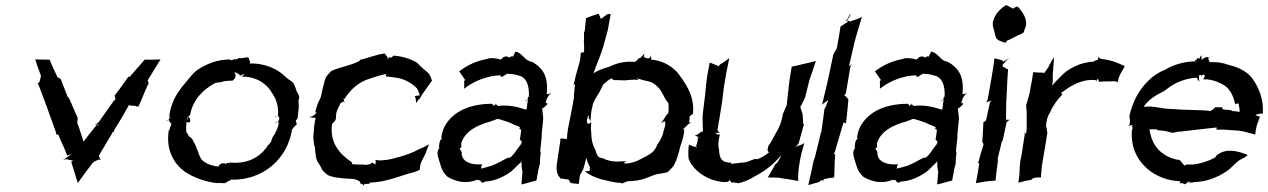

<svg xmlns="http://www.w3.org/2000/svg" viewBox="-20 -671 4717 714"><path d="M111 -450C118 -429 124 -410 132 -390C132 -388 132 -385 131 -382L127 -368V-365C126 -365 124 -364 123 -363C122 -363 120 -362 119 -362C120 -361 122 -360 122 -359C145 -300 167 -239 188 -179C189 -178 189 -172 188 -171C189 -172 194 -171 196 -170H197C207 -145 221 -118 230 -92H231C231 -93 235 -95 237 -95C239 -96 242 -96 244 -97C237 -91 224 -81 216 -78V-77C230 -82 240 -74 253 -74C250 -73 247 -71 245 -69L269 9V10C287 -16 307 -42 326 -67L337 -73C341 -76 351 -79 355 -77V-78C352 -79 348 -88 348 -93L398 -177C398 -178 399 -179 398 -180C399 -180 400 -180 401 -181C402 -181 404 -182 404 -181L405 -182C404 -182 404 -184 404 -185L408 -193C426 -221 445 -254 460 -281C462 -279 469 -277 474 -278C481 -278 489 -276 493 -274L495 -275C508 -302 518 -332 533 -362L529 -372C545 -398 561 -425 577 -450H576C556 -449 539 -449 519 -449H518L462 -385C461 -384 458 -385 457 -386H456C457 -385 455 -382 454 -381C439 -359 422 -336 406 -315V-314C407 -314 407 -311 408 -310V-308C408 -306 409 -302 410 -301C409 -301 404 -297 403 -296L348 -218C345 -214 338 -210 334 -209V-208C338 -209 347 -208 350 -204C346 -205 342 -206 340 -207C324 -186 306 -166 291 -144C283 -166 277 -190 268 -212L267 -216L268 -218V-225C268 -226 269 -231 270 -231L269 -232C260 -253 249 -277 240 -299L235 -308C234 -308 234 -309 234 -309L233 -310H232C224 -332 214 -354 206 -377L204 -378L194 -384C183 -406 173 -428 164 -450C164 -450 164 -449 164 -449C145 -449 130 -450 111 -450Z M597 -222C597 -222 597 -223 598 -223H597ZM598 -223C599 -224 601 -224 602 -224C603 -225 606 -226 608 -226V-225C607 -224 604 -223 602 -223ZM610 -244C610 -237 611 -233 610 -229H609C609 -229 608 -228 608 -226C608 -226 609 -226 609 -226C609 -226 608 -225 608 -225C608 -223 610 -219 614 -214C615 -214 617 -213 617 -213C616 -213 615 -210 617 -210C617 -209 617 -209 618 -209L617 -208C608 -188 610 -181 609 -185C609 -186 609 -188 608 -189C596 -116 624 -66 665 -34C698 -11 748 7 789 10C796 9 806 10 806 10C806 10 813 10 816 9H818C823 6 828 3 832 1C834 0 836 2 836 1C837 0 837 -2 837 -3C956 2 1050 -80 1066 -190C1066 -190 1066 -189 1067 -190C1081 -213 1088 -200 1080 -221C1079 -223 1086 -227 1087 -233L1088 -239H1087C1091 -259 1092 -279 1090 -298C1095 -310 1093 -314 1083 -332C1080 -343 1076 -353 1071 -362C1065 -369 1057 -373 1050 -378C1036 -391 1020 -406 998 -416C971 -429 940 -436 908 -435C909 -436 910 -440 910 -442C910 -444 907 -443 906 -453V-454H905C903 -456 900 -458 898 -460V-459C899 -458 899 -457 900 -457C894 -458 882 -455 876 -454H875C875 -455 874 -455 873 -455C872 -457 863 -451 858 -451V-452L856 -451C857 -451 857 -450 858 -449C858 -448 855 -448 853 -451L854 -456C854 -455 854 -454 853 -453C853 -454 852 -454 852 -455V-452C847 -447 839 -446 837 -448C837 -449 836 -450 836 -450C788 -450 750 -434 717 -413C699 -401 688 -385 671 -365C643 -332 619 -300 610 -244ZM612 -214H614C613 -214 612 -215 612 -215C612 -215 612 -214 612 -214ZM674 -218C676 -217 680 -216 682 -215C688 -214 690 -229 683 -234C681 -235 681 -236 680 -237C681 -239 683 -241 687 -243C696 -300 737 -339 778 -361C777 -362 786 -364 799 -365C814 -370 829 -371 844 -371H845C849 -376 857 -379 856 -392C855 -396 853 -402 851 -406C853 -403 857 -401 861 -399C871 -396 873 -389 873 -389C873 -389 877 -391 878 -392C895 -400 887 -391 879 -387V-386C910 -387 940 -377 961 -360C983 -344 992 -325 1004 -304C1012 -284 1016 -263 1014 -241C1014 -241 1013 -240 1013 -240C1013 -240 1014 -239 1014 -239C1021 -236 1020 -222 1011 -217C1014 -216 1017 -216 1017 -215C1015 -200 1008 -185 1001 -171C990 -159 991 -150 988 -144C984 -138 979 -132 973 -127V-125C941 -81 894 -60 831 -67C831 -67 834 -65 837 -64C835 -64 831 -64 829 -65C828 -65 821 -65 820 -61C815 -67 795 -64 793 -52C771 -53 752 -60 737 -71C721 -83 723 -96 704 -137C701 -142 697 -148 695 -154C691 -160 681 -162 679 -172C677 -174 676 -176 674 -177C671 -190 672 -204 674 -218ZM678 -236C679 -234 679 -232 679 -230L680 -228V-226H679C677 -227 675 -232 678 -236ZM790 23 806 15C800 18 793 21 790 23ZM806 15 818 9C820 9 822 8 825 7ZM904 -458 905 -456V-459ZM905 -456 907 -454C908 -453 908 -453 906 -454C906 -455 905 -455 905 -456ZM1000 -211C1001 -211 1002 -212 1003 -213C1002 -212 1000 -212 1000 -211ZM1005 -237C1006 -237 1010 -239 1013 -240C1012 -240 1010 -239 1008 -239C1000 -239 1001 -235 1005 -237ZM1003 -213C1004 -214 1006 -216 1006 -218C1006 -218 1007 -218 1010 -217C1009 -216 1005 -215 1003 -213Z M1131 -235C1135 -235 1154 -232 1154 -232C1151 -222 1149 -208 1148 -198C1147 -170 1143 -166 1147 -141C1147 -137 1149 -129 1150 -125L1151 -126C1153 -104 1153 -79 1164 -65C1171 -55 1175 -46 1179 -38C1185 -31 1192 -25 1199 -20C1219 -10 1252 -8 1282 -6C1296 -7 1306 -2 1314 1H1312L1313 2H1314C1320 2 1318 13 1325 14H1329C1333 22 1338 19 1333 13H1339C1354 13 1359 11 1355 10C1354 9 1353 9 1352 8C1417 8 1476 -21 1517 -30C1526 -33 1534 -36 1540 -39H1541C1541 -45 1542 -52 1543 -57C1546 -70 1554 -83 1562 -99C1566 -111 1571 -123 1575 -133L1574 -134C1564 -127 1550 -121 1538 -116C1514 -103 1488 -93 1459 -86C1437 -79 1410 -73 1382 -75L1383 -76V-77C1382 -77 1382 -77 1381 -76H1375V-75C1376 -75 1377 -74 1378 -73C1376 -72 1373 -71 1370 -69C1372 -71 1375 -72 1378 -73C1378 -69 1375 -61 1376 -60L1375 -59C1370 -63 1367 -65 1365 -66C1366 -67 1369 -68 1370 -69C1369 -68 1366 -67 1365 -66C1364 -67 1363 -65 1359 -62C1335 -54 1333 -61 1318 -59C1307 -60 1298 -59 1289 -61C1290 -62 1289 -66 1288 -68C1249 -94 1204 -136 1215 -211C1220 -215 1228 -222 1229 -229H1230L1229 -230C1231 -233 1227 -245 1234 -261C1237 -270 1243 -279 1247 -288C1251 -290 1255 -293 1259 -293C1260 -293 1261 -292 1261 -292C1261 -292 1262 -293 1262 -293C1261 -293 1261 -293 1261 -294C1255 -305 1260 -308 1260 -305V-301C1277 -330 1303 -356 1335 -371C1351 -378 1363 -381 1378 -386C1391 -390 1405 -394 1417 -396C1416 -394 1414 -390 1415 -387C1438 -383 1462 -384 1488 -372C1504 -365 1520 -354 1530 -343C1535 -335 1539 -326 1541 -316C1537 -316 1531 -316 1526 -314C1523 -313 1521 -316 1521 -316C1521 -316 1523 -313 1525 -308C1526 -302 1527 -295 1528 -289H1529C1532 -293 1534 -298 1538 -303L1539 -302H1540C1543 -307 1545 -312 1548 -317L1587 -372C1588 -373 1586 -372 1586 -372C1583 -382 1579 -392 1573 -399C1563 -409 1547 -419 1532 -437C1505 -454 1473 -462 1444 -464V-465C1443 -463 1438 -459 1435 -457C1431 -455 1429 -462 1424 -454C1424 -453 1422 -451 1422 -450V-454C1422 -457 1418 -463 1411 -472C1384 -470 1346 -454 1317 -448L1319 -446C1293 -429 1240 -421 1212 -407C1205 -400 1198 -392 1192 -384C1186 -369 1182 -349 1177 -329C1175 -314 1172 -305 1163 -289C1159 -278 1155 -266 1152 -253H1153L1154 -254C1159 -256 1157 -248 1143 -240C1140 -238 1134 -236 1131 -236Z M1615 -121C1602 -108 1606 -95 1618 -58C1623 -38 1632 -25 1645 -13C1672 2 1710 16 1755 -3C1756 -1 1762 0 1764 -1H1766V0C1768 13 1786 7 1783 3V4C1815 4 1849 -12 1872 -27C1892 -40 1901 -54 1909 -60C1915 -65 1918 -69 1919 -72C1919 -65 1920 -55 1920 -48L1923 -32C1922 -17 1920 0 1919 15C1938 11 1955 5 1975 0L1982 -39C1983 -46 1986 -56 1988 -62V-63C1988 -69 1988 -78 1989 -85C1989 -85 1989 -87 1989 -87C1990 -94 1992 -104 1989 -111L1993 -148C1995 -160 1994 -175 1996 -188L2000 -227C2000 -241 1997 -256 1996 -268C2002 -268 2013 -282 2017 -285C2016 -285 2013 -286 2012 -288H2011C2010 -289 2009 -289 2008 -289C2009 -289 2010 -292 2010 -293C2011 -296 2011 -301 2020 -315C2023 -319 2027 -322 2029 -324V-325C2026 -323 2021 -321 2017 -321C2015 -321 2014 -322 2013 -321C2018 -364 2010 -396 1990 -417C1981 -427 1966 -438 1956 -442C1932 -444 1924 -474 1897 -479C1893 -474 1884 -450 1887 -458C1890 -464 1879 -462 1874 -457H1872C1870 -462 1856 -465 1844 -451H1843C1843 -451 1843 -449 1844 -449C1829 -454 1803 -458 1788 -451C1747 -443 1716 -427 1688 -406V-405C1694 -396 1702 -386 1708 -376C1709 -375 1709 -375 1710 -375C1710 -374 1709 -374 1709 -373L1706 -369C1707 -359 1706 -349 1706 -342V-341C1741 -369 1792 -390 1841 -391C1842 -390 1841 -389 1842 -388C1844 -379 1855 -392 1865 -396L1864 -397C1880 -396 1894 -395 1905 -391C1938 -385 1948 -354 1947 -315V-313C1942 -308 1942 -304 1942 -301C1943 -302 1943 -301 1944 -302C1941 -290 1940 -276 1938 -264C1939 -259 1892 -285 1832 -277C1829 -275 1829 -287 1819 -281C1818 -279 1816 -277 1815 -276V-278C1815 -282 1810 -285 1808 -285C1767 -285 1728 -277 1696 -261C1658 -241 1626 -207 1621 -158C1622 -157 1623 -157 1625 -156C1614 -153 1612 -130 1613 -123C1613 -122 1614 -120 1614 -119C1613 -120 1611 -120 1610 -121ZM1689 -121 1690 -120C1691 -121 1697 -123 1697 -123C1693 -122 1697 -135 1695 -138C1710 -185 1757 -206 1800 -218C1810 -221 1821 -226 1830 -229C1846 -226 1863 -219 1878 -214C1897 -203 1915 -202 1914 -194C1913 -194 1910 -193 1910 -192C1915 -190 1918 -189 1918 -189C1918 -182 1917 -177 1916 -171C1915 -164 1915 -159 1913 -152C1913 -151 1914 -150 1915 -150C1929 -141 1912 -131 1895 -104C1891 -100 1888 -95 1884 -91C1881 -89 1877 -86 1873 -83C1873 -84 1871 -85 1870 -85C1854 -78 1833 -64 1809 -55C1795 -51 1780 -46 1768 -44C1769 -46 1771 -50 1770 -53C1770 -55 1772 -58 1774 -59V-60C1729 -56 1696 -72 1697 -102C1698 -110 1690 -113 1689 -121ZM1821 -283 1826 -288V-289C1825 -288 1823 -285 1821 -283ZM1930 -296C1931 -296 1933 -296 1934 -297C1933 -297 1931 -297 1930 -296ZM1934 -297 1942 -301C1942 -299 1940 -297 1938 -297Z M2062 -155C2063 -154 2064 -151 2064 -149C2064 -149 2053 -76 2053 -76C2050 -54 2044 -29 2064 -8V-7C2074 -7 2085 -4 2095 -3C2096 1 2100 4 2101 8L2102 9C2102 9 2102 10 2103 10C2113 11 2122 12 2132 13L2137 -20L2149 -42C2153 -55 2157 -70 2160 -84C2163 -73 2168 -60 2174 -49C2172 -39 2174 -35 2171 -35C2166 -34 2160 -35 2156 -34V-33C2171 -21 2191 -12 2213 -5C2241 1 2261 8 2285 9H2288L2295 11C2295 11 2296 11 2296 12L2297 11C2297 11 2296 10 2297 10C2297 8 2303 8 2309 5C2310 5 2312 4 2313 3C2337 3 2365 -1 2386 -10C2398 -14 2407 -19 2422 -23C2436 -26 2451 -27 2463 -31C2471 -39 2480 -47 2486 -56C2497 -76 2504 -101 2510 -127C2518 -150 2524 -170 2525 -191L2516 -188C2518 -190 2523 -193 2525 -195C2536 -205 2542 -214 2551 -214V-215H2547C2545 -216 2543 -217 2542 -217C2542 -218 2543 -219 2543 -220C2547 -239 2540 -233 2547 -240C2549 -243 2554 -246 2557 -247C2564 -315 2529 -362 2498 -403C2472 -430 2438 -447 2402 -449C2403 -453 2400 -460 2401 -465H2400C2398 -449 2385 -453 2374 -459C2374 -462 2376 -469 2378 -471C2371 -469 2364 -455 2358 -454H2354C2354 -453 2352 -451 2352 -450C2348 -444 2341 -443 2340 -439V-444H2339C2339 -443 2340 -442 2340 -441C2303 -444 2273 -436 2246 -423C2227 -417 2205 -411 2187 -398C2196 -427 2212 -460 2222 -493L2240 -558C2243 -578 2248 -598 2251 -618C2251 -618 2250 -619 2240 -619C2232 -613 2222 -607 2214 -600C2214 -602 2214 -604 2213 -605L2206 -620C2190 -615 2175 -610 2160 -604H2159C2158 -590 2156 -574 2155 -559L2154 -556C2154 -555 2153 -551 2152 -551V-550C2151 -540 2153 -526 2151 -515C2153 -505 2152 -488 2152 -477C2151 -477 2147 -476 2145 -476C2144 -475 2141 -475 2141 -475H2140C2139 -464 2138 -451 2135 -439L2121 -389C2119 -378 2116 -367 2113 -356L2114 -355C2114 -356 2116 -356 2117 -357H2119L2118 -355L2114 -316L2115 -312C2113 -302 2111 -288 2109 -277L2092 -191C2090 -179 2089 -165 2088 -154C2087 -155 2083 -155 2081 -154C2079 -154 2077 -155 2076 -156ZM2165 -233C2165 -236 2167 -239 2167 -242C2168 -240 2169 -238 2170 -237C2171 -235 2168 -232 2169 -231C2173 -228 2175 -224 2176 -220V-221C2177 -237 2178 -258 2183 -275C2187 -296 2198 -310 2209 -328C2214 -337 2219 -349 2223 -356C2233 -366 2243 -374 2255 -380C2256 -377 2260 -374 2263 -373C2288 -374 2299 -370 2323 -374C2333 -375 2344 -375 2354 -374V-375C2352 -376 2350 -378 2347 -380C2366 -374 2381 -371 2397 -367C2419 -359 2436 -340 2445 -320V-321C2449 -310 2459 -296 2466 -286C2467 -274 2467 -261 2465 -249C2454 -242 2449 -224 2439 -215L2440 -214C2442 -216 2448 -219 2452 -220C2459 -209 2448 -190 2444 -169C2439 -156 2432 -143 2423 -132H2424C2413 -104 2397 -97 2364 -80C2346 -70 2326 -63 2305 -63C2305 -64 2305 -64 2304 -64C2304 -65 2296 -60 2301 -65C2302 -68 2307 -71 2310 -72V-73C2308 -72 2303 -71 2300 -71C2292 -72 2281 -69 2280 -71L2279 -70C2256 -70 2237 -74 2221 -83C2203 -83 2200 -95 2193 -116C2183 -133 2179 -153 2179 -174C2177 -187 2177 -201 2179 -216C2177 -215 2172 -212 2169 -211C2163 -209 2160 -220 2165 -233Z M2542 -133C2539 -113 2539 -96 2541 -80C2554 -46 2587 -19 2625 -4C2638 1 2690 15 2693 -2C2695 4 2708 14 2705 8V7L2706 6C2712 10 2719 9 2723 9C2724 10 2723 11 2723 11C2743 7 2767 -2 2790 -17C2827 -36 2860 -63 2886 -95C2882 -85 2876 -74 2869 -64L2865 -63C2855 -44 2844 -27 2835 -11C2847 -11 2864 -11 2877 -10L2893 -7C2912 -5 2931 -1 2947 2H2948C2948 -19 2949 -45 2954 -69V-70C2958 -93 2965 -118 2971 -139H2970C2964 -132 2947 -130 2938 -124C2942 -127 2946 -133 2950 -138L2970 -210C2969 -210 2968 -209 2968 -209C2968 -209 2968 -210 2967 -210L2965 -242C2964 -253 2958 -265 2956 -273C2961 -283 2969 -296 2974 -309L2990 -373C2998 -397 3007 -422 3014 -444H3013C2995 -440 2975 -434 2955 -430L2924 -423C2924 -422 2924 -423 2923 -423L2924 -422L2916 -373C2912 -340 2909 -308 2905 -276H2904C2904 -275 2902 -273 2902 -272L2891 -246C2887 -218 2877 -194 2864 -174C2853 -154 2849 -143 2838 -130C2838 -127 2836 -122 2835 -118C2836 -110 2835 -108 2837 -107C2838 -107 2839 -106 2840 -105C2828 -94 2814 -86 2797 -79C2781 -84 2766 -65 2734 -66C2725 -64 2716 -63 2706 -63C2708 -61 2705 -57 2698 -65L2699 -66C2667 -66 2655 -78 2654 -115C2649 -130 2652 -151 2657 -170V-171C2655 -170 2649 -170 2647 -172H2646C2643 -173 2642 -174 2640 -175C2643 -175 2645 -176 2647 -177C2650 -178 2655 -177 2657 -177C2655 -178 2652 -181 2651 -183L2650 -184C2650 -185 2648 -188 2648 -188C2654 -221 2660 -257 2665 -291L2673 -354C2678 -387 2685 -423 2692 -454H2691C2682 -448 2669 -437 2657 -431C2656 -429 2653 -424 2650 -423C2650 -424 2651 -425 2651 -426C2640 -429 2631 -435 2619 -438L2610 -388C2607 -368 2604 -345 2603 -325L2593 -244C2592 -223 2594 -199 2594 -182C2590 -182 2582 -178 2580 -175C2575 -171 2567 -167 2563 -166C2571 -166 2577 -161 2583 -158C2582 -158 2581 -159 2580 -159C2577 -159 2575 -161 2574 -163V-162C2575 -161 2575 -157 2575 -154C2575 -145 2571 -132 2566 -124C2559 -127 2548 -131 2542 -133ZM2567 -124C2575 -131 2570 -123 2571 -122C2571 -122 2570 -123 2567 -124ZM2834 -111C2834 -111 2835 -111 2835 -111C2835 -112 2835 -115 2834 -117ZM2834 -118C2834 -120 2833 -122 2834 -120ZM2969 -210C2969 -210 2970 -211 2970 -211C2970 -211 2970 -212 2969 -212Z M2986 16 2987 17C2998 14 3013 9 3026 6C3028 5 3032 1 3033 -1C3034 -1 3036 0 3037 0C3038 0 3041 0 3041 1H3042C3040 -1 3044 -4 3045 -5C3056 -8 3070 -10 3082 -11C3084 -39 3083 -68 3086 -97C3084 -98 3082 -98 3080 -98C3082 -100 3083 -103 3084 -104L3116 -213C3117 -214 3117 -215 3117 -216C3118 -215 3119 -215 3120 -215L3126 -212V-213C3130 -242 3132 -272 3135 -301L3128 -310C3126 -312 3121 -316 3119 -316C3121 -317 3126 -324 3126 -326L3142 -421C3143 -425 3145 -429 3147 -431L3146 -432C3144 -429 3140 -426 3137 -424L3158 -515C3166 -547 3177 -578 3185 -607V-608C3171 -600 3154 -596 3140 -591C3138 -593 3131 -596 3129 -596C3135 -600 3142 -613 3143 -619H3142C3142 -618 3139 -615 3138 -613L3131 -600C3130 -599 3126 -596 3125 -596V-595C3128 -595 3132 -593 3134 -591L3107 -573L3106 -574C3102 -547 3097 -519 3092 -492L3079 -469L3059 -374C3052 -343 3044 -311 3037 -282H3038C3043 -288 3053 -294 3061 -299C3059 -296 3057 -291 3056 -288L3049 -270C3049 -270 3047 -267 3046 -267C3043 -241 3039 -212 3035 -186C3035 -185 3035 -184 3036 -183C3035 -182 3034 -180 3033 -179L3010 -84C3010 -84 3009 -82 3008 -82V-79L3006 -75C3000 -44 2993 -13 2986 16Z M3161 -121C3148 -108 3152 -95 3164 -58C3169 -38 3178 -25 3191 -13C3218 2 3256 16 3301 -3C3302 -1 3308 0 3310 -1H3312V0C3314 13 3332 7 3329 3V4C3361 4 3395 -12 3418 -27C3438 -40 3447 -54 3455 -60C3461 -65 3464 -69 3465 -72C3465 -65 3466 -55 3466 -48L3469 -32C3468 -17 3466 0 3465 15C3484 11 3501 5 3521 0L3528 -39C3529 -46 3532 -56 3534 -62V-63C3534 -69 3534 -78 3535 -85C3535 -85 3535 -87 3535 -87C3536 -94 3538 -104 3535 -111L3539 -148C3541 -160 3540 -175 3542 -188L3546 -227C3546 -241 3543 -256 3542 -268C3548 -268 3559 -282 3563 -285C3562 -285 3559 -286 3558 -288H3557C3556 -289 3555 -289 3554 -289C3555 -289 3556 -292 3556 -293C3557 -296 3557 -301 3566 -315C3569 -319 3573 -322 3575 -324V-325C3572 -323 3567 -321 3563 -321C3561 -321 3560 -322 3559 -321C3564 -364 3556 -396 3536 -417C3527 -427 3512 -438 3502 -442C3478 -444 3470 -474 3443 -479C3439 -474 3430 -450 3433 -458C3436 -464 3425 -462 3420 -457H3418C3416 -462 3402 -465 3390 -451H3389C3389 -451 3389 -449 3390 -449C3375 -454 3349 -458 3334 -451C3293 -443 3262 -427 3234 -406V-405C3240 -396 3248 -386 3254 -376C3255 -375 3255 -375 3256 -375C3256 -374 3255 -374 3255 -373L3252 -369C3253 -359 3252 -349 3252 -342V-341C3287 -369 3338 -390 3387 -391C3388 -390 3387 -389 3388 -388C3390 -379 3401 -392 3411 -396L3410 -397C3426 -396 3440 -395 3451 -391C3484 -385 3494 -354 3493 -315V-313C3488 -308 3488 -304 3488 -301C3489 -302 3489 -301 3490 -302C3487 -290 3486 -276 3484 -264C3485 -259 3438 -285 3378 -277C3375 -275 3375 -287 3365 -281C3364 -279 3362 -277 3361 -276V-278C3361 -282 3356 -285 3354 -285C3313 -285 3274 -277 3242 -261C3204 -241 3172 -207 3167 -158C3168 -157 3169 -157 3171 -156C3160 -153 3158 -130 3159 -123C3159 -122 3160 -120 3160 -119C3159 -120 3157 -120 3156 -121ZM3235 -121 3236 -120C3237 -121 3243 -123 3243 -123C3239 -122 3243 -135 3241 -138C3256 -185 3303 -206 3346 -218C3356 -221 3367 -226 3376 -229C3392 -226 3409 -219 3424 -214C3443 -203 3461 -202 3460 -194C3459 -194 3456 -193 3456 -192C3461 -190 3464 -189 3464 -189C3464 -182 3463 -177 3462 -171C3461 -164 3461 -159 3459 -152C3459 -151 3460 -150 3461 -150C3475 -141 3458 -131 3441 -104C3437 -100 3434 -95 3430 -91C3427 -89 3423 -86 3419 -83C3419 -84 3417 -85 3416 -85C3400 -78 3379 -64 3355 -55C3341 -51 3326 -46 3314 -44C3315 -46 3317 -50 3316 -53C3316 -55 3318 -58 3320 -59V-60C3275 -56 3242 -72 3243 -102C3244 -110 3236 -113 3235 -121ZM3367 -283 3372 -288V-289C3371 -288 3369 -285 3367 -283ZM3476 -296C3477 -296 3479 -296 3480 -297C3479 -297 3477 -297 3476 -296ZM3480 -297 3488 -301C3488 -299 3486 -297 3484 -297Z M3672 -585V-584C3671 -578 3673 -573 3674 -567C3682 -544 3679 -527 3696 -520C3704 -517 3712 -513 3721 -512H3722C3721 -513 3723 -517 3723 -519C3737 -524 3753 -534 3764 -539C3773 -542 3781 -546 3787 -551C3789 -561 3796 -571 3796 -582C3797 -602 3786 -622 3769 -642C3759 -652 3756 -642 3747 -639C3737 -643 3721 -657 3717 -649C3703 -641 3679 -618 3674 -594H3673C3673 -591 3672 -588 3672 -585ZM3646 -289C3648 -291 3655 -294 3659 -294C3662 -295 3666 -296 3669 -297C3666 -295 3662 -292 3661 -289L3647 -224C3645 -221 3639 -216 3637 -217V-216C3636 -196 3635 -169 3633 -147V-142C3634 -141 3636 -136 3638 -136C3633 -116 3624 -93 3620 -72C3619 -70 3617 -67 3614 -67V-66C3615 -67 3616 -67 3618 -66H3620C3620 -65 3620 -64 3621 -63V-59C3618 -36 3613 -12 3609 10H3610C3632 6 3656 1 3682 1C3684 -20 3687 -44 3690 -65L3691 -74C3691 -75 3691 -79 3690 -80C3694 -100 3701 -122 3705 -143L3707 -146V-147L3708 -148L3709 -149L3723 -215C3725 -219 3732 -224 3734 -225V-226C3731 -225 3724 -225 3721 -227L3722 -292C3725 -333 3725 -374 3729 -413C3722 -414 3717 -421 3708 -424L3709 -428C3709 -428 3710 -432 3709 -432C3711 -432 3716 -438 3717 -439V-440C3722 -444 3727 -451 3731 -453L3730 -454C3725 -448 3715 -446 3709 -440C3709 -442 3710 -445 3709 -446C3698 -449 3689 -452 3679 -454H3678C3676 -432 3671 -408 3668 -386L3653 -301C3651 -297 3648 -291 3646 -289Z M3796 -278C3796 -272 3798 -260 3798 -252V-195C3798 -187 3796 -179 3796 -172C3794 -174 3792 -177 3792 -180H3791C3791 -178 3790 -175 3791 -173L3779 -95C3778 -88 3775 -77 3774 -71V-70C3773 -63 3773 -54 3772 -47L3771 -24C3770 -14 3769 -2 3767 7L3768 8C3781 5 3798 0 3814 -2L3823 -9C3831 -10 3843 -12 3851 -11V-12C3852 -25 3853 -43 3855 -57L3862 -99C3864 -112 3867 -127 3869 -140L3875 -179C3874 -178 3874 -181 3874 -181L3872 -196V-197L3870 -198C3870 -216 3874 -237 3885 -253C3896 -279 3913 -302 3930 -319C3931 -318 3932 -318 3933 -318C3933 -318 3932 -317 3930 -319C3930 -319 3931 -320 3931 -320C3931 -320 3930 -320 3930 -320V-319C3930 -319 3929 -320 3929 -321C3928 -323 3928 -325 3926 -326C3933 -330 3940 -335 3948 -341C3977 -361 4016 -378 4055 -373C4056 -372 4057 -369 4058 -368C4058 -370 4058 -372 4059 -374C4062 -382 4067 -371 4066 -367H4067C4085 -368 4097 -369 4106 -368C4112 -369 4117 -369 4122 -369C4126 -369 4132 -368 4137 -365V-366C4139 -378 4142 -388 4147 -397L4163 -425C4134 -438 4117 -447 4074 -452C4072 -454 4070 -455 4068 -456C4066 -456 4065 -458 4064 -460L4063 -459C4064 -458 4064 -454 4064 -452C4062 -447 4054 -445 4050 -445C4049 -445 4049 -446 4049 -446C4049 -446 4047 -445 4047 -445C4048 -445 4049 -444 4049 -444V-442C3998 -440 3950 -416 3922 -384C3911 -374 3901 -363 3893 -352C3894 -358 3894 -364 3895 -370V-392C3896 -413 3898 -436 3900 -457C3893 -451 3888 -438 3882 -429L3881 -425C3875 -417 3869 -407 3864 -400C3858 -400 3851 -402 3843 -401C3836 -401 3828 -403 3823 -402H3822C3820 -386 3817 -366 3813 -349L3809 -326C3806 -311 3799 -292 3796 -279ZM4049 -441C4047 -439 4042 -440 4049 -441Z M4179 -238C4180 -236 4181 -232 4181 -230C4183 -222 4183 -210 4177 -203C4176 -202 4175 -202 4174 -201H4175C4176 -201 4177 -203 4178 -203C4194 -209 4195 -202 4187 -202V-201C4188 -201 4190 -201 4190 -200C4195 -192 4191 -190 4191 -192C4191 -193 4192 -195 4191 -196C4188 -180 4188 -164 4190 -149C4198 -67 4274 1 4371 3C4370 4 4368 6 4367 8L4364 10L4365 11C4366 10 4367 9 4367 8C4370 11 4374 11 4378 10C4384 14 4386 18 4397 6C4397 5 4398 4 4399 3V5C4401 9 4419 8 4419 7V6C4463 6 4506 -10 4543 -35C4567 -53 4580 -73 4598 -80C4606 -84 4613 -88 4620 -94C4619 -95 4614 -98 4606 -100C4583 -108 4539 -122 4504 -93C4503 -92 4500 -88 4501 -87C4488 -79 4471 -72 4454 -67C4437 -62 4421 -58 4399 -59V-60C4398 -59 4389 -59 4388 -57C4388 -56 4387 -56 4387 -55C4382 -56 4377 -65 4368 -75V-76C4356 -77 4344 -80 4334 -84C4296 -99 4268 -129 4259 -169C4257 -175 4255 -183 4255 -190H4281L4284 -187L4312 -184C4322 -182 4332 -179 4340 -177H4341C4349 -179 4362 -182 4372 -182L4477 -194C4486 -195 4496 -196 4505 -197C4504 -196 4504 -194 4504 -193C4505 -192 4503 -190 4503 -190V-189H4531L4588 -185C4609 -182 4631 -175 4647 -171H4648C4649 -185 4654 -216 4664 -225L4663 -226C4663 -223 4659 -221 4657 -219C4660 -227 4670 -236 4661 -239C4658 -240 4652 -241 4648 -242C4650 -243 4652 -243 4653 -246C4654 -247 4656 -245 4660 -247C4665 -249 4672 -249 4676 -248V-249C4680 -298 4663 -345 4635 -382C4612 -410 4580 -422 4548 -430C4527 -438 4504 -441 4479 -440C4479 -441 4478 -442 4477 -443C4474 -447 4474 -454 4474 -457C4471 -456 4473 -462 4462 -457C4458 -455 4451 -451 4447 -447C4449 -451 4449 -457 4448 -461C4447 -468 4448 -466 4442 -457C4441 -455 4441 -453 4442 -452C4441 -453 4436 -455 4435 -455C4433 -456 4430 -451 4428 -447L4429 -446C4429 -445 4428 -444 4429 -443C4388 -443 4346 -432 4311 -411C4265 -393 4229 -354 4206 -312C4195 -290 4185 -264 4180 -240L4181 -239C4181 -238 4180 -237 4180 -236ZM4233 -274C4249 -298 4275 -316 4305 -330C4322 -341 4341 -359 4373 -370C4390 -377 4411 -381 4430 -382C4434 -377 4437 -372 4439 -367L4440 -368C4439 -372 4438 -381 4439 -387C4440 -396 4446 -394 4448 -388C4451 -398 4468 -393 4456 -379C4456 -378 4454 -377 4454 -377V-376C4473 -377 4490 -373 4506 -367C4522 -360 4541 -352 4552 -335C4563 -321 4570 -301 4573 -283H4574C4574 -284 4578 -286 4580 -286H4586V-285C4588 -275 4590 -265 4590 -255C4580 -256 4572 -258 4562 -258L4559 -261L4528 -264C4526 -266 4525 -270 4525 -272H4498C4497 -268 4492 -265 4489 -263C4488 -263 4482 -259 4482 -258C4473 -259 4459 -261 4449 -261L4384 -263H4381L4315 -267C4297 -270 4276 -273 4260 -275ZM4426 -443C4419 -450 4425 -449 4428 -447ZM4474 -457C4474 -458 4476 -459 4476 -459H4482C4480 -458 4476 -458 4474 -457ZM4482 -459H4487V-460C4486 -460 4484 -460 4482 -459Z"/></svg>

Font: Charger Mayhem
Style: Obl
Weight: 400
Designer: Jasper
Foundry: Cannot Into Space Fonts
Version: Version 0.98